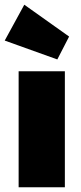

<svg xmlns="http://www.w3.org/2000/svg" viewBox="-32 -794 342 814"><path d="M47 0V-492H243V0ZM211 -542 -12 -622 71 -774 261 -639Z"/></svg>

Font: Outfit Thin Black
Style: Regular
Weight: 900
Version: Version 1.100;gftools[0.9.27]